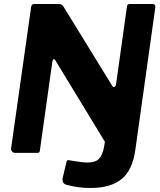

<svg xmlns="http://www.w3.org/2000/svg" viewBox="-20 -762 799 957"><path d="M740 -742Q756.7 -742 753.7 -722.4L654.7 -15.7Q640.3 87.2 585.4 131.1Q530.4 175 431.2 175Q398.1 175 369.1 170.8Q340.1 166.6 317.3 160.4Q286.6 155.7 292.6 124.3L310.7 48Q312.7 39.1 315.9 36.9Q319 34.8 325.3 36.8Q335 38.8 352.3 41.4Q369.5 44.1 387.4 46.1Q405.2 48.1 415.7 48.1Q455.9 48.1 473.8 29.2Q491.6 10.3 499.3 -33.4L502.7 -55.5L254.5 -463.6Q250.5 -469.4 246.6 -466.7Q242.6 -464 240.9 -454.5L179 -13.7Q178 -4 174.9 -2Q171.9 0 160.5 0H56.4Q47.1 0 40.7 -6.2Q34.2 -12.4 35.2 -21.7L135.1 -726.6Q136.8 -735.4 139.7 -738.7Q142.7 -742 151.9 -742H272Q282.7 -742 288.9 -737.3Q295.1 -732.6 300 -723.3L540 -333.1Q545 -325.4 551.5 -329.8Q557.9 -334.1 558.9 -344.6L612.7 -729Q614.4 -737.6 617.3 -739.8Q620.3 -742 629.2 -742H740Z"/></svg>

Font: Libre Franklin Thin
Style: Italic
Weight: 100
Italic angle: -8°
Designer: Pablo Impallari, Rodrigo Fuenzalida, Nhung Nguyen
Foundry: Impallari Type
Version: Version 3.000